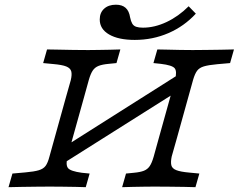

<svg xmlns="http://www.w3.org/2000/svg" viewBox="-20 -776 990 796"><path d="M252.4 -369.4 273.4 -443.5Q279 -466.9 275.4 -480.2Q271.8 -493.5 254.8 -500.4Q237.9 -507.3 200.8 -510.5L158.9 -514.5L175 -571Q192.7 -571 221.8 -570.2Q250.8 -569.4 283.9 -569Q316.9 -568.5 345.2 -568.5H346Q366.9 -568.5 389.9 -569Q412.9 -569.4 435.5 -569.8Q458.1 -570.2 479 -571L462.9 -514.5L430.6 -511.3Q404 -508.9 388.7 -502.8Q373.4 -496.8 364.5 -483.5Q355.6 -470.2 348.4 -445.2L327.4 -369.4ZM187.1 -2.4Q162.1 -2.4 131.9 -2Q101.6 -1.6 71.4 -1.2Q41.1 -0.8 15.3 0L31.5 -56.5L85.5 -61.3Q121.8 -64.5 140.7 -70.2Q159.7 -75.8 169 -88.3Q178.2 -100.8 184.7 -125.8L252.4 -369.4H327.4L259.7 -126.6Q251.6 -91.9 262.1 -79Q272.6 -66.1 319.4 -59.7L351.6 -56.5L335.5 0Q319.4 -0.8 293.5 -1.2Q267.7 -1.6 239.1 -2Q210.5 -2.4 185.5 -2.4H187.1ZM637.9 -201.6 705.6 -444.4Q714.5 -479.8 704.4 -492.7Q694.4 -505.6 646.8 -511.3L616.1 -514.5L632.3 -571Q648.4 -571 673.8 -570.2Q699.2 -569.4 727.4 -569Q755.6 -568.5 779.8 -568.5H778.2Q804 -568.5 834.3 -569Q864.5 -569.4 894.8 -569.8Q925 -570.2 950 -571L933.9 -514.5L879.8 -509.7Q844.4 -506.5 825.4 -500.8Q806.5 -495.2 797.2 -482.7Q787.9 -470.2 780.6 -445.2L712.9 -201.6ZM215.3 -81.5 229.8 -156.5 753.2 -487.9 737.9 -411.3ZM619.4 -2.4Q598.4 -2.4 575.8 -2Q553.2 -1.6 530.2 -1.2Q507.3 -0.8 486.3 0L502.4 -56.5L534.7 -59.7Q561.3 -62.1 576.6 -68.1Q591.9 -74.2 600.8 -87.5Q609.7 -100.8 616.9 -125.8L637.9 -201.6H712.9L691.9 -127.4Q687.1 -104.8 690.3 -91.1Q693.5 -77.4 710.9 -70.6Q728.2 -63.7 764.5 -60.5L806.5 -56.5L790.3 0Q772.6 -0.8 743.5 -1.2Q714.5 -1.6 681.9 -2Q649.2 -2.4 620.2 -2.4H619.4ZM538.7 -610.5Q471 -610.5 432.3 -633.1Q393.5 -655.6 393.5 -695.2Q393.5 -723.4 411.7 -739.9Q429.8 -756.5 460.5 -756.5Q486.3 -756.5 500.8 -743.5Q515.3 -730.6 519.4 -704Q522.6 -687.9 528.2 -678.2Q533.9 -668.5 544.8 -664.9Q555.6 -661.3 572.6 -661.3Q621 -661.3 670.6 -684.7Q720.2 -708.1 762.1 -750L791.9 -719.4Q743.5 -666.9 678.2 -638.7Q612.9 -610.5 538.7 -610.5Z"/></svg>

Font: Playfair 5pt SemiExpanded Light
Style: Italic
Weight: 300
Width: 6
Italic angle: -15.6°
Designer: Claus Eggers Sørensen
Foundry: Claus Eggers Sørensen
Version: Version 2.203